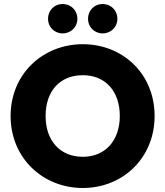

<svg xmlns="http://www.w3.org/2000/svg" viewBox="-20 -933 826 960"><path d="M394 7C593 7 753 -142 753 -353C753 -564 594 -712 394 -712C195 -712 33 -564 33 -353C33 -142 195 7 394 7ZM394 -149C280 -149 208 -230 208 -353C208 -478 280 -557 394 -557C506 -557 579 -478 579 -353C579 -230 506 -149 394 -149ZM220 -839C220 -798 252 -766 293 -766C335 -766 367 -798 367 -839C367 -881 335 -913 293 -913C252 -913 220 -881 220 -839ZM420 -839C420 -798 452 -766 493 -766C535 -766 567 -798 567 -839C567 -881 535 -913 493 -913C452 -913 420 -881 420 -839Z"/></svg>

Font: Arvore Sans
Style: Bold
Weight: 700
Designer: Jonny Pinhorn (Latin) Dan Schunck (customization for Arvore)
Version: Version 1.000;Glyphs 3.3 (3305)